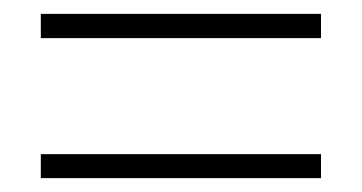

<svg xmlns="http://www.w3.org/2000/svg" viewBox="-20 -460 524 278"><path d="M39.1 -202.1V-236.8H444.8V-202.1ZM39.1 -404.8V-439.9H444.8V-404.8Z"/></svg>

Font: Montserrat Ultra Light
Style: Regular
Weight: 200
Designer: Julieta Ulanovsky
Foundry: Julieta Ulanovsky
Version: Version 3.001;PS 003.001;hotconv 1.0.70;makeotf.lib2.5.58329